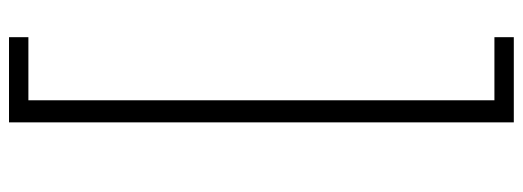

<svg xmlns="http://www.w3.org/2000/svg" viewBox="-387 -513 1160 426"><g transform="rotate(90 193.0 -300.0)"><path d="M62.5 260H251.5V-860H62.5V-817H202.5V217H62.5Z"/></g></svg>

Font: Spartan Light
Style: Regular
Weight: 300
Designer: Matt Bailey, Mirko Velimirovic
Foundry: Matt Bailey
Version: Version 1.003; ttfautohint (v1.8.3)